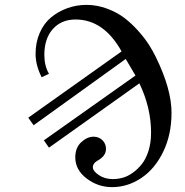

<svg xmlns="http://www.w3.org/2000/svg" viewBox="-20 -750 760 788"><path d="M96 -267 479 -539Q406 -670 290 -670Q232 -670 197 -631Q162 -592 162 -525Q162 -480 181 -447L151 -433Q126 -482 126 -529Q126 -576 143 -615Q160 -654 189.5 -678.5Q219 -703 256.5 -716.5Q294 -730 335 -730Q378 -730 419.5 -714.5Q461 -699 491 -676Q521 -653 548 -622.5Q575 -592 591.5 -566Q608 -540 620 -515Q684 -384 684 -287Q684 -198 650 -127.5Q616 -57 560 -19.5Q504 18 440 18Q382 18 335.5 -17.5Q289 -53 289 -104Q289 -144 313.5 -166.5Q338 -189 364 -189Q386 -189 400.5 -174.5Q415 -160 415 -139Q415 -109 379 -90Q361 -79 361 -64Q361 -48 385.5 -31.5Q410 -15 443 -15Q463 -15 483.5 -20.5Q504 -26 525 -41Q546 -56 562.5 -77Q579 -98 589.5 -131Q600 -164 600 -206Q600 -308 552 -408L181 -144L160 -174L536 -440L496 -508L118 -236Z"/></svg>

Font: Old Standard TT
Style: Italic
Weight: 400
Italic angle: -15.2°
Designer: Alexey Kryukov <alexios@thessalonica.org.ru>
Version: Version 2.2